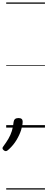

<svg xmlns="http://www.w3.org/2000/svg" viewBox="-50 -1030 383 1550"><path d="M-4 190Q-12 190 -21 182Q-30 174 -30 166Q-30 163 -28 159Q-26 155 -22 150Q1 119 18 90Q35 61 45.5 28Q56 -5 60 -46Q62 -61 71.5 -69Q81 -77 99 -77Q117 -77 125 -69.5Q133 -62 133 -49Q133 -20 120.5 19.5Q108 59 83.5 100Q59 141 22 175Q15 182 8.5 186Q2 190 -4 190ZM0 490H313V500H0ZM0 -20H313V0H0ZM0 -505H313V-500H0ZM0 -1010H313V-1000H0Z"/></svg>

Font: Playwrite AU NSW Guides
Style: Regular
Weight: 400
Designer: Veronika Burian, José Scaglione
Foundry: TypeTogether
Version: Version 1.003